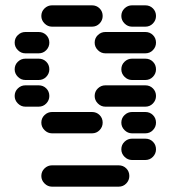

<svg xmlns="http://www.w3.org/2000/svg" viewBox="-20 -510 640 720"><path d="M135 150Q135 166 147 178Q159 190 175 190H425Q442 190 453.5 178Q465 166 465 150Q465 133 453.5 121.5Q442 110 425 110H175Q159 110 147 121.5Q135 133 135 150ZM435 50Q435 66 447 78Q459 90 475 90H525Q542 90 553.5 78Q565 66 565 50Q565 33 553.5 21.5Q542 10 525 10H475Q459 10 447 21.5Q435 33 435 50ZM435 -50Q435 -34 447 -22Q459 -10 475 -10H525Q542 -10 553.5 -22Q565 -34 565 -50Q565 -67 553.5 -78.5Q542 -90 525 -90H475Q459 -90 447 -78.5Q435 -67 435 -50ZM135 -50Q135 -34 147 -22Q159 -10 175 -10H325Q342 -10 353.5 -22Q365 -34 365 -50Q365 -67 353.5 -78.5Q342 -90 325 -90H175Q159 -90 147 -78.5Q135 -67 135 -50ZM335 -150Q335 -134 347 -122Q359 -110 375 -110H525Q542 -110 553.5 -122Q565 -134 565 -150Q565 -167 553.5 -178.5Q542 -190 525 -190H375Q359 -190 347 -178.5Q335 -167 335 -150ZM35 -150Q35 -134 47 -122Q59 -110 75 -110H125Q142 -110 153.5 -122Q165 -134 165 -150Q165 -167 153.5 -178.5Q142 -190 125 -190H75Q59 -190 47 -178.5Q35 -167 35 -150ZM435 -250Q435 -234 447 -222Q459 -210 475 -210H525Q542 -210 553.5 -222Q565 -234 565 -250Q565 -267 553.5 -278.5Q542 -290 525 -290H475Q459 -290 447 -278.5Q435 -267 435 -250ZM35 -250Q35 -234 47 -222Q59 -210 75 -210H125Q142 -210 153.5 -222Q165 -234 165 -250Q165 -267 153.5 -278.5Q142 -290 125 -290H75Q59 -290 47 -278.5Q35 -267 35 -250ZM335 -350Q335 -334 347 -322Q359 -310 375 -310H525Q542 -310 553.5 -322Q565 -334 565 -350Q565 -367 553.5 -378.5Q542 -390 525 -390H375Q359 -390 347 -378.5Q335 -367 335 -350ZM35 -350Q35 -334 47 -322Q59 -310 75 -310H125Q142 -310 153.5 -322Q165 -334 165 -350Q165 -367 153.5 -378.5Q142 -390 125 -390H75Q59 -390 47 -378.5Q35 -367 35 -350ZM435 -450Q435 -434 447 -422Q459 -410 475 -410H525Q542 -410 553.5 -422Q565 -434 565 -450Q565 -467 553.5 -478.5Q542 -490 525 -490H475Q459 -490 447 -478.5Q435 -467 435 -450ZM135 -450Q135 -434 147 -422Q159 -410 175 -410H325Q342 -410 353.5 -422Q365 -434 365 -450Q365 -467 353.5 -478.5Q342 -490 325 -490H175Q159 -490 147 -478.5Q135 -467 135 -450Z"/></svg>

Font: Matrix Sans Raster
Style: Regular
Weight: 400
Designer: Brad Neil
Version: Version 1.100